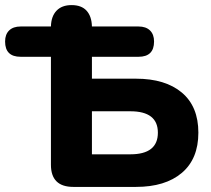

<svg xmlns="http://www.w3.org/2000/svg" viewBox="-49 -734 829 754"><path d="M312 -128H463Q571 -128 571 -213Q571 -297 463 -297H312ZM239 0Q151 0 151 -87V-511H32Q-29 -511 -29 -571Q-29 -599 -13 -614.5Q3 -630 32 -630H151Q152 -670 173 -692Q194 -714 232 -714Q271 -714 291 -692Q311 -670 312 -630H495Q524 -630 540 -614.5Q556 -599 556 -571Q556 -511 495 -511H312V-425H485Q600 -425 665 -370.5Q730 -316 730 -213Q730 -110 665 -55Q600 0 485 0Z"/></svg>

Font: Chiron GoRound TC EB
Style: Regular
Weight: 700
Designer: Ryoko NISHIZUKA 西塚涼子 (kana, bopomofo & ideographs); Paul D. Hunt (Latin, Greek & Cyrillic); Sandoll Communications 산돌커뮤니
Foundry: Adobe
Version: Version 1.000;hotconv 1.1.1;makeotfexe 2.6.0